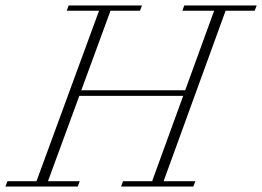

<svg xmlns="http://www.w3.org/2000/svg" viewBox="-56 -683 960 703"><path d="M-36.1 0 -28.8 -19.5H77.6L306.6 -643.6H188.5L195.3 -663.1H463.9L456.5 -643.6H348.6L241.7 -352.5H622.1L728 -643.6H611.8L618.7 -663.1H883.8L876.5 -643.6H770L543 -19.5H659.2L651.9 0H387.2L394.5 -19.5H501L614.7 -332H234.4L119.6 -19.5H235.8L228.5 0Z"/></svg>

Font: Elstob ExtraLight
Style: Italic
Weight: 200
Italic angle: -20°
Designer: Peter S. Baker
Version: Version 1.015